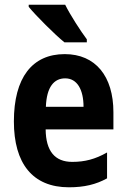

<svg xmlns="http://www.w3.org/2000/svg" viewBox="-20 -786 537 816"><path d="M257 -766H102V-757C132 -720 214 -638 254 -606H349V-619C324 -652 278 -723 257 -766ZM255 -556C117 -556 39 -456 39 -270C39 -92 118 10 273 10C338 10 388 -2 435 -28V-138C384 -109 340 -98 287 -98C213 -98 175 -144 174 -236H462V-309C462 -462 386 -556 255 -556ZM257 -453C308 -453 335 -405 335 -332H175C178 -417 210 -453 257 -453Z"/></svg>

Font: Noto Sans Arabic UI Cn
Style: Bold
Weight: 700
Width: 3
Designer: Monotype Design Team, Nadine Chahine and Nizar Qandah
Foundry: Monotype Imaging Inc.
Version: Version 2.010